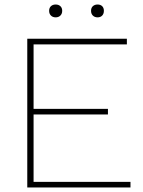

<svg xmlns="http://www.w3.org/2000/svg" viewBox="-20 -832 633 852"><path d="M559 -25V0H113H101V-660H129H543V-635H129V-349H459V-324H129V-25ZM256 -784Q256 -771 248 -763Q240 -755 227 -755Q214 -755 206 -763Q198 -771 198 -784Q198 -797 206 -804.5Q214 -812 227 -812Q240 -812 248 -804.5Q256 -797 256 -784ZM441 -784Q441 -771 433.5 -763Q426 -755 413 -755Q400 -755 392 -763Q384 -771 384 -784Q384 -797 392 -804.5Q400 -812 413 -812Q426 -812 433.5 -804.5Q441 -797 441 -784Z"/></svg>

Font: Work Sans ExtraLight
Style: Regular
Weight: 280
Designer: Wei Huang
Foundry: Wei Huang
Version: Version 1.500